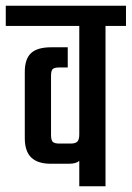

<svg xmlns="http://www.w3.org/2000/svg" viewBox="-40 -646 457 666"><path d="M-20 -626H397V-556H326V0H235V-88Q224 -78 199 -78H136Q91 -78 68.5 -99.5Q46 -121 46 -167V-397Q46 -441 67.5 -461.5Q89 -482 138 -482H195V-412H166Q149 -412 143 -406.5Q137 -401 137 -383V-178Q137 -160 143 -154Q149 -148 166 -148H204Q222 -148 228.5 -155Q235 -162 235 -180V-556H-20Z"/></svg>

Font: Teko Light
Style: Regular
Weight: 400
Version: Version 2.000;gftools[0.9.28.dev9+g7d2139d.d20230707]